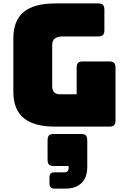

<svg xmlns="http://www.w3.org/2000/svg" viewBox="-20 -740 748 1122"><path d="M619 0H304Q179 0 118.5 -50Q58 -100 58 -204V-516Q58 -620 118.5 -670Q179 -720 304 -720H554Q573 -720 581.5 -711.5Q590 -703 590 -684V-563Q590 -544 581.5 -535.5Q573 -527 554 -527H346Q315 -527 300 -514.5Q285 -502 285 -477V-238Q285 -213 296.5 -201Q308 -189 331 -189H428V-345Q428 -364 436.5 -372.5Q445 -381 464 -381H619Q638 -381 646.5 -372.5Q655 -364 655 -345V-36Q655 -17 646.5 -8.5Q638 0 619 0ZM365 362H299Q283 362 276 354.5Q269 347 269 331V297Q269 281 276 274Q283 267 299 267H358Q369 267 375 260.5Q381 254 381 243V230H295Q274 230 266 221.5Q258 213 258 191V82Q258 60 266 51.5Q274 43 295 43H453Q474 43 482 51.5Q490 60 490 82V234Q490 298 456 330Q422 362 365 362Z"/></svg>

Font: Bungee
Style: Regular
Weight: 400
Designer: David Jonathan Ross
Foundry: David Jonathan Ross
Version: Version 1.001;PS 1.0;hotconv 1.0.72;makeotf.lib2.5.5900